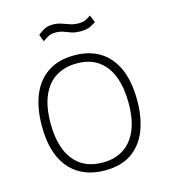

<svg xmlns="http://www.w3.org/2000/svg" viewBox="-105 -770 765 865"><g transform="rotate(-15 277.5 -338.0)"><path d="M279 10Q212 10 161.5 -19Q111 -48 83 -107.2Q55 -166.5 55 -257Q55 -338 79.2 -398.8Q103.5 -459.5 153.2 -493.2Q203 -527 279 -527Q345.5 -527 395 -497.8Q444.5 -468.5 472.2 -408.8Q500 -349 500 -257Q500 -177 476 -117Q452 -57 403.2 -23.5Q354.5 10 279 10ZM279 -27Q333.5 -27 374 -52Q414.5 -77 437 -128Q459.5 -179 459.5 -257Q459.5 -326.5 440 -378.8Q420.5 -431 380.5 -460Q340.5 -489 279 -489Q224 -489 182.8 -464Q141.5 -439 118.8 -387.5Q96 -336 96 -257Q96 -188 115.8 -136.2Q135.5 -84.5 176.2 -55.8Q217 -27 279 -27ZM162 -624 150 -657Q165 -669 181 -677.5Q197 -686 220 -686Q241.5 -686 259.8 -679.8Q278 -673.5 296.2 -667.2Q314.5 -661 336 -661Q355 -661 367 -666.5Q379 -672 393 -682L407 -647Q396.5 -640.5 380.5 -632.2Q364.5 -624 335 -624Q309.5 -624 292.2 -630Q275 -636 259.5 -642Q244 -648 224 -648Q200 -648 186.8 -639.5Q173.5 -631 162 -624Z"/></g></svg>

Font: Public Sans Thin Thin
Style: Regular
Weight: 250
Version: Version 2.001